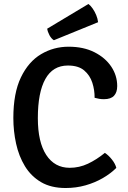

<svg xmlns="http://www.w3.org/2000/svg" viewBox="-20 -931 644 964"><path d="M455 -440Q455.5 -478.5 443.5 -515.8Q431.5 -553 402.5 -577.5Q373.5 -602 321 -602Q245.5 -602 207.8 -534.5Q170 -467 170 -338Q170 -217.5 212.2 -153Q254.5 -88.5 330 -88.5Q378 -88.5 421.5 -109Q465 -129.5 506.5 -163.5Q525 -151.5 542 -130Q559 -108.5 564 -88Q536 -60 496.5 -37Q457 -14 409.5 -0.5Q362 13 309.5 13Q236.5 13 186.2 -16.5Q136 -46 105.2 -96.5Q74.5 -147 60.8 -209.8Q47 -272.5 47 -338.5Q47 -463.5 85 -542.5Q123 -621.5 186.2 -659Q249.5 -696.5 324.5 -696.5Q399.5 -696.5 454.2 -668.8Q509 -641 538.8 -596.2Q568.5 -551.5 568.5 -499Q568.5 -467.5 552.5 -450.2Q536.5 -433 502 -433Q489 -433 478.2 -434.8Q467.5 -436.5 455 -440ZM424 -911Q434.5 -903.5 445 -888.5Q455.5 -873.5 463 -855.5Q470.5 -837.5 472.5 -819.5L250.5 -729Q237.5 -737 228.2 -754.5Q219 -772 217 -787Z"/></svg>

Font: Signika Light Medium
Style: Regular
Weight: 500
Version: Version 2.003;gftools[0.9.32]